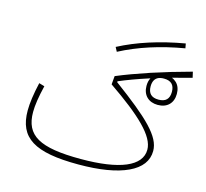

<svg xmlns="http://www.w3.org/2000/svg" viewBox="-104 -838 1023 955"><g transform="rotate(15 407.5 -360.0)"><path d="M85.4 -340.3C71.8 -281.2 64.9 -232.4 64.9 -194.3C64.9 -53.7 151.4 0 377 0C486.8 0 571.3 -14.2 630.9 -42C690.4 -69.8 720.2 -109.9 720.2 -161.1C720.2 -235.8 641.6 -310.1 458.5 -445.3L459 -450.2C500.5 -467.8 550.3 -486.3 609.4 -505.4C610.8 -505.9 611.8 -505.9 613.3 -506.3C606.9 -495.1 604 -481.4 604 -465.3C604 -418 634.8 -388.2 682.1 -388.2C730.5 -388.2 760.3 -418 760.3 -465.3C760.3 -489.3 753.4 -508.3 739.3 -522C732.4 -528.3 724.6 -533.7 715.8 -537.1C747.1 -545.9 780.3 -554.7 815.4 -563.5L808.6 -593.3C737.8 -574.2 670.4 -554.2 606.4 -533.2C542 -511.7 485.8 -491.2 438.5 -471.2L434.6 -427.7C602.1 -313 690.4 -229.5 690.4 -159.7C690.4 -75.2 583 -29.3 381.8 -29.3C169.4 -29.3 92.8 -73.2 92.8 -194.3C92.8 -228 99.6 -273.9 113.8 -332ZM679.2 -522.9C715.8 -522.9 733.9 -504.9 733.9 -468.8C733.9 -432.6 715.8 -414.6 679.2 -414.6C642.6 -414.6 624.5 -432.6 624.5 -468.8C624.5 -494.6 634.3 -511.7 653.3 -519C655.8 -519.5 658.2 -520.5 660.6 -521C666 -522.5 672.4 -522.9 679.2 -522.9ZM738.3 -719.7C609.9 -697.3 499 -661.6 405.8 -612.8L417.5 -590.8C510.7 -639.6 619.1 -674.8 742.7 -695.8Z"/></g></svg>

Font: Estedad Thin
Style: Regular
Weight: 100
Designer: Amin Abedi
Version: Version 7.3